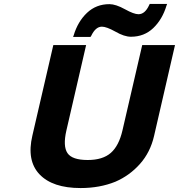

<svg xmlns="http://www.w3.org/2000/svg" viewBox="-20 -942 906 972"><path d="M316 -281Q298 -202 321.5 -167Q345 -132 424 -132Q500 -132 541 -168Q582 -204 600 -282L700 -714H866L760 -254Q741 -171 688.5 -112Q636 -53 564 -22Q485 10 388 10Q246 10 180 -59.5Q114 -129 144 -256L250 -714H416ZM826 -922 823 -914Q802 -844 756 -800Q710 -756 643 -756Q609 -756 564 -782Q519 -807 496 -807Q464 -807 442 -761L438 -755H350L353 -763Q374 -833 420.5 -877Q467 -921 534 -921Q566 -921 613 -895Q658 -870 681 -870Q714 -870 735 -916L738 -922Z"/></svg>

Font: Passageway
Style: BdIt
Weight: 700
Foundry: Ascender Corporation
Version: Version 1.11